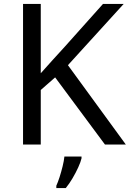

<svg xmlns="http://www.w3.org/2000/svg" viewBox="-20 -734 659 975"><path d="M619 0H513L260 -341L187 -277V0H97V-714H187V-362Q217 -396 248 -430Q279 -464 310 -498L503 -714H608L325 -403ZM394 70Q390 88 377.5 115.5Q365 143 348.5 171Q332 199 314 221H266V209Q274 192 282.5 165.5Q291 139 298 110.5Q305 82 307 61H394Z"/></svg>

Font: Noto Sans Cypro Minoan
Style: Regular
Weight: 400
Designer: David Williams
Foundry: David Williams
Version: Version 1.503; ttfautohint (v1.8.4.7-5d5b)